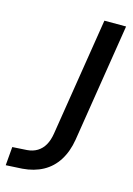

<svg xmlns="http://www.w3.org/2000/svg" viewBox="-142 -763 574 829"><g transform="rotate(15 145.0 -348.5)"><path d="M-31 8 -24 -75 41 -79Q67 -81 86.5 -93Q106 -105 118 -126Q130 -147 135 -178L219 -705H316L232 -177Q223 -122 198 -82.5Q173 -43 133.5 -21.5Q94 0 42 4Z"/></g></svg>

Font: Nunito Sans 10pt Condensed SemiBold
Style: Italic
Weight: 600
Width: 3
Italic angle: -9°
Designer: Vernon Adams
Foundry: Vernon Adams
Version: Version 3.101;gftools[0.9.27]